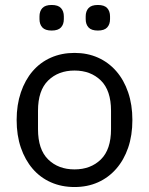

<svg xmlns="http://www.w3.org/2000/svg" viewBox="-20 -741 600 773"><path d="M280 12Q228 12 185 -7Q142 -26 111.5 -61.5Q81 -97 64 -146.5Q47 -196 47 -258Q47 -319 64 -369Q81 -419 111.5 -454.5Q142 -490 185 -509Q228 -528 280 -528Q332 -528 374.5 -509Q417 -490 448 -454.5Q479 -419 496 -369Q513 -319 513 -258Q513 -196 496 -146.5Q479 -97 448 -61.5Q417 -26 374.5 -7Q332 12 280 12ZM280 -59Q345 -59 386 -99Q427 -139 427 -221V-295Q427 -377 386 -417Q345 -457 280 -457Q215 -457 174 -417Q133 -377 133 -295V-221Q133 -139 174 -99Q215 -59 280 -59ZM188 -618Q162 -618 150.5 -630.5Q139 -643 139 -664V-675Q139 -696 150.5 -708.5Q162 -721 188 -721Q214 -721 225.5 -708.5Q237 -696 237 -675V-664Q237 -643 225.5 -630.5Q214 -618 188 -618ZM374 -618Q348 -618 336.5 -630.5Q325 -643 325 -664V-675Q325 -696 336.5 -708.5Q348 -721 374 -721Q400 -721 411.5 -708.5Q423 -696 423 -675V-664Q423 -643 411.5 -630.5Q400 -618 374 -618Z"/></svg>

Font: IBM Plex Sans Thai
Style: Regular
Weight: 400
Designer: Mike Abbink, Paul van der Laan, Pieter van Rosmalen, Ben Mitchell, Mark Frömberg
Foundry: Bold Monday
Version: Version 1.2